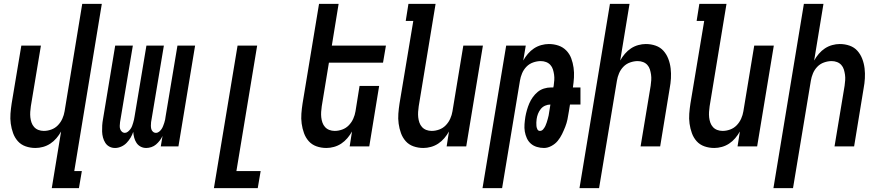

<svg xmlns="http://www.w3.org/2000/svg" viewBox="-20 -755 4540 990"><path d="M247 215 295 -77Q285 -59 271 -42.5Q257 -26 239.5 -14.5Q222 -3 202 2.5Q182 8 163 8Q136 8 112 -0.5Q88 -9 72 -27Q56 -45 47.5 -68.5Q39 -92 35.5 -117.5Q32 -143 34 -169Q36 -195 40 -221L90 -520H191L139 -207Q137 -193 136 -178.5Q135 -164 136.5 -150Q138 -136 142.5 -123Q147 -110 156 -100Q165 -90 178 -85Q191 -80 206 -80Q225 -80 244.5 -87Q264 -94 278.5 -109Q293 -124 301.5 -143Q310 -162 313 -181L404 -735H505L363 127H402L387 215Z M734 8Q718 8 705 1Q692 -6 684 -18Q676 -30 672 -45Q668 -60 667 -75Q662 -60 653.5 -45.5Q645 -31 633 -18.5Q621 -6 605 1Q589 8 574 8H573Q557 8 544 1Q531 -6 523 -18.5Q515 -31 511 -46Q507 -61 506.5 -76.5Q506 -92 507 -108Q508 -124 511 -140L574 -520H665L599 -125Q598 -116 597.5 -107Q597 -98 599.5 -90Q602 -82 608.5 -76Q615 -70 624 -70Q632 -70 639.5 -76Q647 -82 652.5 -89.5Q658 -97 661 -105Q664 -113 666.5 -121.5Q669 -130 671 -138.5Q673 -147 674 -155L735 -520H825L759 -125Q758 -116 758 -107Q758 -98 760 -90Q762 -82 768.5 -76Q775 -70 784 -70Q793 -70 800.5 -76Q808 -82 813 -89.5Q818 -97 821 -105Q824 -113 827 -121.5Q830 -130 831.5 -138.5Q833 -147 834 -155L895 -520H986L900 0H809L818 -54Q812 -41 803.5 -30Q795 -19 784.5 -10Q774 -1 760.5 3.5Q747 8 734 8Z M1083 215 1205 -520H1306L1199 127H1324L1309 215Z M1663 8Q1636 8 1612 -0.5Q1588 -9 1572 -27Q1556 -45 1547.5 -68.5Q1539 -92 1535.5 -117.5Q1532 -143 1534 -169Q1536 -195 1540 -221L1625 -735H1726L1691 -520H1970L1955 -432H1676L1639 -207Q1637 -193 1636 -178.5Q1635 -164 1636.5 -150Q1638 -136 1642.5 -123Q1647 -110 1656 -100Q1665 -90 1678 -85Q1691 -80 1706 -80Q1725 -80 1744.5 -87Q1764 -94 1778.5 -109Q1793 -124 1801.5 -143Q1810 -162 1813 -181L1834 -312H1935L1884 0H1783L1795 -77Q1785 -59 1771 -42.5Q1757 -26 1739.5 -14.5Q1722 -3 1702 2.5Q1682 8 1663 8Z M2163 8Q2136 8 2112 -0.5Q2088 -9 2072 -27Q2056 -45 2047.5 -68.5Q2039 -92 2035.5 -117.5Q2032 -143 2034 -169Q2036 -195 2040 -221L2111 -647H2072L2086 -735H2226L2139 -207Q2137 -193 2136 -178.5Q2135 -164 2136.5 -150Q2138 -136 2142.5 -123Q2147 -110 2156 -100Q2165 -90 2178 -85Q2191 -80 2206 -80Q2225 -80 2244.5 -87Q2264 -94 2278.5 -109Q2293 -124 2301.5 -143Q2310 -162 2313 -181L2369 -520H2470L2384 0H2283L2295 -77Q2285 -59 2271 -42.5Q2257 -26 2239.5 -14.5Q2222 -3 2202 2.5Q2182 8 2163 8Z M2468 215 2590 -520H2691L2678 -443Q2688 -461 2702 -477.5Q2716 -494 2733.5 -505.5Q2751 -517 2771 -522.5Q2791 -528 2810 -528Q2836 -528 2859.5 -520Q2883 -512 2900 -494.5Q2917 -477 2925.5 -454Q2934 -431 2937.5 -406Q2941 -381 2939.5 -355.5Q2938 -330 2934 -304H2973V-216H2919L2913 -179Q2910 -159 2906 -139.5Q2902 -120 2894.5 -101Q2887 -82 2878 -63.5Q2869 -45 2856 -29Q2843 -13 2823.5 -2.5Q2804 8 2785 8Q2766 8 2748 2.5Q2730 -3 2717 -14.5Q2704 -26 2696.5 -42.5Q2689 -59 2686 -77Q2683 -95 2684.5 -114.5Q2686 -134 2689 -153Q2692 -170 2697 -187.5Q2702 -205 2709 -221.5Q2716 -238 2727 -253.5Q2738 -269 2752.5 -281Q2767 -293 2785 -298.5Q2803 -304 2820 -304H2833L2835 -313Q2837 -327 2838 -341.5Q2839 -356 2837 -370Q2835 -384 2831 -397Q2827 -410 2818 -420Q2809 -430 2796 -435Q2783 -440 2768 -440Q2749 -440 2729 -433Q2709 -426 2694.5 -411Q2680 -396 2672 -377Q2664 -358 2661 -339L2569 215ZM2764 -80Q2774 -80 2781 -88.5Q2788 -97 2792 -105.5Q2796 -114 2799 -123.5Q2802 -133 2804.5 -142Q2807 -151 2809 -160Q2811 -169 2812 -179L2818 -216Q2804 -216 2790.5 -210Q2777 -204 2768 -192.5Q2759 -181 2754 -168Q2749 -155 2747 -141Q2746 -132 2745.5 -123Q2745 -114 2746 -105Q2747 -96 2751 -88Q2755 -80 2764 -80Z M2968 215 3125 -735H3226L3178 -443Q3188 -461 3202 -477.5Q3216 -494 3233.5 -505.5Q3251 -517 3271 -522.5Q3291 -528 3310 -528Q3337 -528 3361 -519.5Q3385 -511 3401 -493Q3417 -475 3426 -451.5Q3435 -428 3438 -402.5Q3441 -377 3439.5 -351Q3438 -325 3433 -299L3384 0H3283L3335 -313Q3337 -327 3338 -341.5Q3339 -356 3337 -370Q3335 -384 3331 -397Q3327 -410 3318 -420Q3309 -430 3296 -435Q3283 -440 3268 -440Q3249 -440 3229 -433Q3209 -426 3194.5 -411Q3180 -396 3172 -377Q3164 -358 3161 -339L3069 215Z M3663 8Q3636 8 3612 -0.5Q3588 -9 3572 -27Q3556 -45 3547.5 -68.5Q3539 -92 3535.5 -117.5Q3532 -143 3534 -169Q3536 -195 3540 -221L3611 -647H3572L3586 -735H3726L3639 -207Q3637 -193 3636 -178.5Q3635 -164 3636.5 -150Q3638 -136 3642.5 -123Q3647 -110 3656 -100Q3665 -90 3678 -85Q3691 -80 3706 -80Q3725 -80 3744.5 -87Q3764 -94 3778.5 -109Q3793 -124 3801.5 -143Q3810 -162 3813 -181L3869 -520H3970L3884 0H3783L3795 -77Q3785 -59 3771 -42.5Q3757 -26 3739.5 -14.5Q3722 -3 3702 2.5Q3682 8 3663 8Z M3968 215 4125 -735H4226L4178 -443Q4188 -461 4202 -477.5Q4216 -494 4233.5 -505.5Q4251 -517 4271 -522.5Q4291 -528 4310 -528Q4337 -528 4361 -519.5Q4385 -511 4401 -493Q4417 -475 4426 -451.5Q4435 -428 4438 -402.5Q4441 -377 4439.5 -351Q4438 -325 4433 -299L4384 0H4283L4335 -313Q4337 -327 4338 -341.5Q4339 -356 4337 -370Q4335 -384 4331 -397Q4327 -410 4318 -420Q4309 -430 4296 -435Q4283 -440 4268 -440Q4249 -440 4229 -433Q4209 -426 4194.5 -411Q4180 -396 4172 -377Q4164 -358 4161 -339L4069 215Z"/></svg>

Font: Iosevka Semibold Oblique
Style: Regular
Weight: 600
Italic angle: -9°
Monospace: yes
Designer: Belleve Invis
Foundry: Belleve Invis
Version: Version 32.5.0; ttfautohint (v1.8.4)